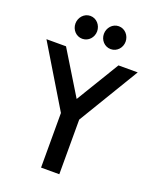

<svg xmlns="http://www.w3.org/2000/svg" viewBox="-175 -1004 884 1097"><g transform="rotate(20 267.5 -455.5)"><path d="M420 -841C420 -878 392 -911 354 -911C316 -911 288 -878 288 -841C288 -804 316 -772 354 -772C392 -772 420 -804 420 -841ZM247 -841C247 -878 219 -911 181 -911C143 -911 115 -878 115 -841C115 -804 143 -772 181 -772C219 -772 247 -804 247 -841ZM-10 -700 212 -332V0H323V-332L545 -700H428L269 -438L109 -700Z"/></g></svg>

Font: Mint Spirit
Style: Bold
Weight: 700
Designer: HARENDAL Hirwen
Foundry: Arkandis Digital Foundry.
Version: Version 1.004;FFEdit